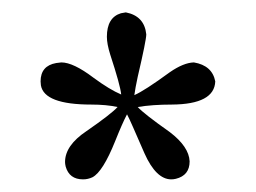

<svg xmlns="http://www.w3.org/2000/svg" viewBox="-20 -718 409 307"><path d="M168 -546.9Q149.9 -550.8 126 -550.8Q50.8 -550.8 45.4 -581.5Q44.9 -585 44.9 -587.9Q44.9 -612.8 69.8 -617.2Q74.2 -617.7 78.1 -618.2Q97.2 -618.2 129.4 -593.8Q155.3 -574.7 173.8 -566.9Q172.4 -581.5 156.2 -630.9Q150.9 -647.9 150.9 -659.2Q150.9 -689.9 173.3 -696.8Q177.7 -697.8 181.2 -698.2Q210.9 -692.4 213.9 -663.1Q213.9 -653.8 200.2 -595.2Q196.3 -577.1 194.8 -565.9Q210.9 -572.8 251.5 -602.5Q273.4 -617.7 290 -618.2Q319.3 -613.3 324.2 -587.9Q322.8 -551.3 254.9 -550.8Q223.6 -550.8 200.2 -546.9Q210 -536.1 251.5 -506.8Q282.2 -483.4 283.2 -460Q283.2 -437.5 261.2 -432.1Q257.3 -431.2 253.9 -431.2Q229.5 -431.2 210.9 -473.1Q187 -528.3 184.6 -532.2Q183.6 -534.2 183.1 -535.2Q175.8 -521.5 164.1 -492.2Q144.5 -443.4 127.9 -434.6Q120.6 -431.2 112.8 -431.2Q90.8 -431.2 85 -451.7Q84 -456.1 84 -459Q84 -485.4 118.2 -508.3Q157.7 -535.6 168 -546.9Z"/></svg>

Font: Linux Libertine Display O
Style: Regular
Weight: 400
Designer: Philipp H. Poll
Foundry: Philipp H. Poll
Version: Version 5.0.9